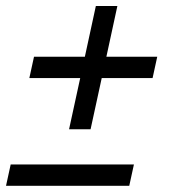

<svg xmlns="http://www.w3.org/2000/svg" viewBox="-38 -610 588 638"><path d="M191.5 -180.5 228.5 -350.5H59.5L75 -421.5H244L280.5 -590H352L315.5 -421.5H484.5L469 -350.5H300L263 -180.5ZM-18 7.5 -2.5 -63.5H407L391.5 7.5Z"/></svg>

Font: Besley* Condensed Semi
Style: Italic
Weight: 600
Width: 3
Italic angle: -13°
Designer: Owen Earl
Foundry: indestructible type*
Version: Version 3.000; ttfautohint (v1.8.3)